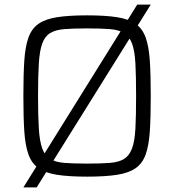

<svg xmlns="http://www.w3.org/2000/svg" viewBox="-20 -763 761 838"><path d="M82 55 579 -743H638L140 55ZM360 8Q281 8 229.5 0Q178 -8 148 -29Q118 -50 104 -89.5Q90 -129 86 -191Q82 -253 82 -344Q82 -435 86 -497Q90 -559 104 -598.5Q118 -638 148 -659Q178 -680 229.5 -688Q281 -696 360 -696Q439 -696 490.5 -688Q542 -680 572 -659Q602 -638 616 -598.5Q630 -559 634 -497Q638 -435 638 -344Q638 -253 634 -191Q630 -129 616 -89.5Q602 -50 572 -29Q542 -8 490.5 0Q439 8 360 8ZM360 -49Q420 -49 459 -52Q498 -55 521 -69Q544 -83 556 -114.5Q568 -146 571 -201.5Q574 -257 574 -344Q574 -431 571 -486.5Q568 -542 556 -573.5Q544 -605 521 -619Q498 -633 459 -636Q420 -639 360 -639Q301 -639 262 -636Q223 -633 199.5 -619Q176 -605 164.5 -573.5Q153 -542 149.5 -486.5Q146 -431 146 -344Q146 -257 149.5 -201.5Q153 -146 164.5 -114.5Q176 -83 199.5 -69Q223 -55 262 -52Q301 -49 360 -49Z"/></svg>

Font: Saira Thin Light
Style: Regular
Weight: 300
Version: Version 1.101